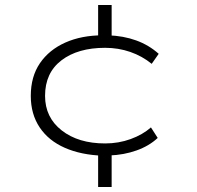

<svg xmlns="http://www.w3.org/2000/svg" viewBox="-20 -632 788 767"><path d="M372 115V-22L391 -10Q304 -13 239 -41.5Q174 -70 138.5 -123Q103 -176 103 -249Q103 -326 139.5 -379.5Q176 -433 241 -462Q306 -491 392 -491L372 -479V-612H426V-479L411 -491Q473 -489 524 -470.5Q575 -452 614 -417L586 -377Q548 -408 500.5 -424.5Q453 -441 400 -441Q291 -441 225.5 -391Q160 -341 160 -249Q160 -163 226.5 -111Q293 -59 400 -59Q454 -59 502 -76.5Q550 -94 583 -123L610 -81Q576 -49 525.5 -31Q475 -13 417 -11L426 -22V115Z"/></svg>

Font: Nunito Sans 7pt Expanded ExtraLight
Style: Regular
Weight: 250
Width: 7
Designer: Vernon Adams
Foundry: Vernon Adams
Version: Version 3.101;gftools[0.9.27]